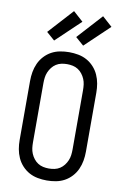

<svg xmlns="http://www.w3.org/2000/svg" viewBox="-105 -1040 710 1107"><g transform="rotate(10 250.0 -486.5)"><path d="M250 8Q223 8 196.5 3Q170 -2 147 -14.5Q124 -27 105.5 -47Q87 -67 76 -91.5Q65 -116 60.5 -142Q56 -168 56 -195V-540Q56 -567 60.5 -593Q65 -619 76 -643.5Q87 -668 105.5 -688Q124 -708 147 -720.5Q170 -733 196.5 -738Q223 -743 250 -743Q277 -743 303.5 -738Q330 -733 353 -720.5Q376 -708 394.5 -688Q413 -668 424 -643.5Q435 -619 439.5 -593Q444 -567 444 -540V-195Q444 -168 439.5 -142Q435 -116 424 -91.5Q413 -67 394.5 -47Q376 -27 353 -14.5Q330 -2 303.5 3Q277 8 250 8ZM250 -62Q267 -62 283.5 -65.5Q300 -69 314 -78Q328 -87 338.5 -100.5Q349 -114 355.5 -129.5Q362 -145 364 -161.5Q366 -178 366 -195V-540Q366 -557 364 -573.5Q362 -590 355.5 -605.5Q349 -621 338.5 -634.5Q328 -648 314 -657Q300 -666 283.5 -669.5Q267 -673 250 -673Q233 -673 216.5 -669.5Q200 -666 186 -657Q172 -648 161.5 -634.5Q151 -621 144.5 -605.5Q138 -590 136 -573.5Q134 -557 134 -540V-195Q134 -178 136 -161.5Q138 -145 144.5 -129.5Q151 -114 161.5 -100.5Q172 -87 186 -78Q200 -69 216.5 -65.5Q233 -62 250 -62ZM322 -794 274 -836 406 -981 464 -929ZM152 -794 104 -836 236 -981 294 -929Z"/></g></svg>

Font: Iosevka NFM
Style: Regular
Weight: 400
Monospace: yes
Designer: Belleve Invis
Foundry: Belleve Invis
Version: Version 29.0.4; ttfautohint (v1.8.4);Nerd Fonts 3.3.0